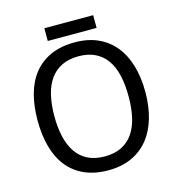

<svg xmlns="http://www.w3.org/2000/svg" viewBox="-122 -950 987 1066"><g transform="rotate(-15 371.0 -417.0)"><path d="M680.2 -357.9Q680.2 -275.4 660.4 -207.5Q640.6 -139.6 601.6 -91.3Q562.5 -43 504.6 -16.6Q446.8 9.8 371.1 9.8Q291.5 9.8 233.2 -16.6Q174.8 -43 136.5 -91.3Q98.1 -139.6 79.6 -207.8Q61 -275.9 61 -358.9Q61 -441.9 79.6 -509.5Q98.1 -577.1 136.7 -625Q175.3 -672.9 233.9 -699Q292.5 -725.1 372.1 -725.1Q447.8 -725.1 505.1 -699Q562.5 -672.9 601.6 -624.8Q640.6 -576.7 660.4 -509Q680.2 -441.4 680.2 -357.9ZM157.2 -357.9Q157.2 -291 169.9 -237.5Q182.6 -184.1 208.7 -146.7Q234.9 -109.4 275.1 -89.6Q315.4 -69.8 371.1 -69.8Q426.8 -69.8 467 -89.6Q507.3 -109.4 533.4 -146.7Q559.6 -184.1 571.8 -237.5Q584 -291 584 -357.9Q584 -425.3 571.8 -478.5Q559.6 -531.7 533.7 -568.6Q507.8 -605.5 467.8 -625.2Q427.7 -645 372.1 -645Q316.4 -645 275.9 -625.2Q235.4 -605.5 209 -568.6Q182.6 -531.7 169.9 -478.5Q157.2 -425.3 157.2 -357.9ZM230 -844.2H510.7V-771H230Z"/></g></svg>

Font: WenQuanYi Micro Hei
Style: Regular
Weight: 400
Foundry: Ascender Corporation
Version: Version 0.2.0-beta